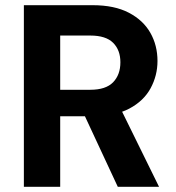

<svg xmlns="http://www.w3.org/2000/svg" viewBox="-20 -720 680 740"><path d="M72 0V-700H337Q421 -700 476.5 -671Q532 -642 559.5 -593.5Q587 -545 587 -485Q587 -429 560.5 -380Q534 -331 478.5 -301.5Q423 -272 335 -272H212V0ZM434 0 291 -307H442L593 0ZM212 -374H328Q388 -374 416 -403Q444 -432 444 -480Q444 -527 416 -555Q388 -583 328 -583H212Z"/></svg>

Font: DM Sans 11pt ExtraBold
Style: Regular
Weight: 800
Version: Version 4.004;gftools[0.9.30]